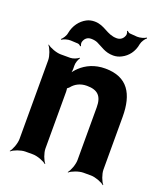

<svg xmlns="http://www.w3.org/2000/svg" viewBox="-143 -857 846 980"><g transform="rotate(20 280.0 -366.5)"><path d="M282 -423C341 -423 366 -397 366 -337V-50C366 -26 352 11 340 24L342 26C355 14 392 0 416 0H457C481 0 518 14 531 26L533 24C521 11 507 -26 507 -50V-336C507 -460 462 -538 340 -538C283 -538 239 -517 207 -487C196 -477 182 -460 177 -450L181 -448C185 -459 187 -478 186 -493V-498C185 -511 193 -534 200 -542L197 -545C190 -537 167 -528 153 -528H101C77 -528 40 -542 27 -554L25 -552C37 -539 51 -502 51 -478V-50C51 -26 37 11 25 24L27 26C40 14 77 0 101 0H142C166 0 203 14 216 26L218 24C206 11 192 -26 192 -50V-359C192 -362 191 -378 189 -379L187 -375C189 -374 199 -383 201 -385C218 -407 245 -423 282 -423ZM207 -745C192 -745 177 -742 164 -735C132 -718 107 -686 99 -643C97 -628 84 -609 75 -602L78 -599C87 -606 110 -613 125 -612L165 -610C171 -609 178 -604 180 -601L184 -603C181 -607 179 -617 180 -623C185 -643 199 -656 220 -656C233 -656 244 -654 254 -650C285 -636 309 -614 354 -614C370 -614 385 -618 398 -625C430 -641 455 -672 462 -715C465 -730 478 -749 487 -755L485 -759C476 -752 451 -745 436 -746L397 -749C391 -749 384 -755 382 -758L378 -756C381 -752 383 -742 382 -736C377 -716 362 -703 341 -703C286 -703 263 -745 207 -745Z"/></g></svg>

Font: Asimov
Style: Edge
Weight: 500
Designer: Google
Version: Version 2.000980: 2014